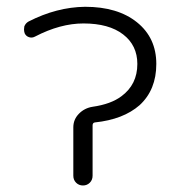

<svg xmlns="http://www.w3.org/2000/svg" viewBox="-20 -576 540 574"><path d="M447.3 -384.8Q447.3 -307.6 397.5 -261.7Q348.6 -218.8 263.7 -210Q256.8 -209 256.8 -201.2V-50.8Q256.8 -38.1 248.5 -29.8Q240.2 -21.5 228 -21.5Q215.8 -21.5 207.5 -29.8Q199.2 -38.1 199.2 -50.8V-195.3Q199.2 -218.8 215.8 -235.8Q232.4 -252.9 256.8 -256.8Q311.5 -264.6 342.8 -288.1Q390.6 -323.2 390.6 -384.8Q390.6 -440.4 348.1 -473.1Q305.7 -505.9 229.5 -505.9Q160.2 -505.9 85 -466.8Q76.2 -461.9 66.9 -464.8Q57.6 -467.8 53.7 -476.6Q51.8 -482.4 51.8 -488.3Q51.8 -492.2 52.7 -497.1Q56.6 -506.8 65.4 -511.7Q149.4 -554.7 234.4 -555.7Q332 -555.7 389.6 -509.3Q447.3 -462.9 447.3 -384.8Z"/></svg>

Font: Rounded Mgen+ 1m light
Style: Regular
Weight: 200
Designer: [Source Han Sans]
Ryoko NISHIZUKA  (kana & ideographs); Paul D. Hunt (Latin, Greek & Cyrillic); Wenlong ZHANG  (bopomofo
Version: Version 1.059.20150602